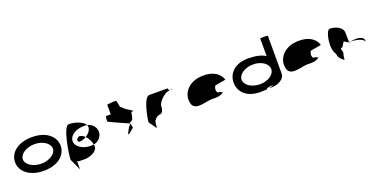

<svg xmlns="http://www.w3.org/2000/svg" viewBox="-11 -1815 6039 3024"><g transform="rotate(-20 3009.0 -303.5)"><path d="M37 -274C37 -121 178 8 420 8C662 8 801 -121 801 -274C801 -428 662 -556 420 -556C178 -556 37 -428 37 -274ZM167 -274C167 -362 282 -438 420 -438C558 -438 671 -362 671 -274C671 -188 558 -111 420 -111C282 -111 167 -188 167 -274Z M872 -12 961 183 960 40C974 58 1007 56 1065 56C1174 63 1302 2 1302 -80C1302 -90 1301 -101 1299 -113C1282 -111 1266 -109 1247 -109C1111 -109 1002 -184 1002 -275C1002 -366 1109 -440 1247 -440C1267 -440 1286 -439 1305 -436C1270 -501 1142 -549 1036 -549C940 -549 872 -92 872 -12ZM1097 -230C1141 -232 1184 -246 1219 -267C1191 -295 1157 -314 1120 -314C1067 -284 1068 -250 1097 -230ZM1219 -267C1261 -225 1289 -161 1299 -113C1384 -129 1442 -196 1442 -275C1442 -353 1387 -419 1305 -436C1311 -425 1313 -414 1313 -403C1313 -353 1275 -301 1219 -267Z M1619 -382C1619 -371 1959 -226 1951 -226L1910 -177C1830 -34 1855 -54 1969 -154L1948 -246C1964 -246 2011 -261 2011 -314C2018 -314 2025 -371 2025 -382C2025 -392 2072 -400 2065 -400L1959 -468L1887 -533C1887 -540 1873 -642 1857 -642C1841 -642 1711 -636 1711 -628V-468H1633C1626 -468 1619 -392 1619 -382Z M2228 -145 2321 -14C2321 -6 2329 -135 2340 -135C2350 -142 2371 -194 2437 -201C2480 -201 2503 -258 2503 -318C2503 -378 2627 -501 2690 -501C2690 -501 2695 -502 2703 -503C2701 -520 2696 -546 2690 -546C2690 -546 2503 -547 2385 -547C2294 -547 2233 -225 2228 -145ZM2703 -503C2704 -498 2704 -494 2704 -491C2704 -494 2710 -500 2719 -505C2713 -504 2708 -504 2703 -503ZM2719 -505C2749 -510 2788 -517 2761 -517C2745 -517 2730 -511 2719 -505Z M2950 -196C2991 -52 3216 -160 3308 -148C3380 -144 3445 -152 3490 -191C3482 -193 3440 -212 3442 -217C3411 -188 3369 -257 3413 -330C3430 -340 3603 -358 3593 -368C3546 -506 3387 -570 3190 -535C2999 -493 2909 -341 2950 -196ZM3442 -217C3442 -217 3442 -218 3442 -218C3442 -218 3442 -217 3442 -217ZM3491 -192 3490 -191C3492 -191 3492 -191 3491 -190Z M3700 -274C3700 -118 3821 8 4044 8C4260 8 4076 -6 4234 -26C4353 -23 4117 0 4239 0C4354 0 4460 -66 4460 -146V-784C4460 -792 4332 -792 4332 -785V-490C4272 -532 4168 -556 4044 -556C3821 -556 3700 -430 3700 -274ZM3834 -274C3834 -366 3949 -440 4085 -440C4222 -440 4331 -366 4331 -274C4331 -184 4224 -109 4085 -109C3947 -109 3834 -184 3834 -274Z M4551 -196C4592 -52 4817 -160 4909 -148C4981 -144 5046 -152 5091 -191C5083 -193 5041 -212 5043 -217C5012 -188 4970 -257 5014 -330C5031 -340 5204 -358 5194 -368C5147 -506 4988 -570 4791 -535C4600 -493 4510 -341 4551 -196ZM5043 -217C5043 -217 5043 -218 5043 -218C5043 -218 5043 -217 5043 -217ZM5092 -192 5091 -191C5093 -191 5093 -191 5092 -190Z M5372 -149C5372 -68 5465 -14 5465 -14C5465 -6 5473 -112 5484 -112C5494 -171 5450 -200 5484 -208C5520 -208 5542 -314 5542 -261C5542 -331 5578 -256 5627 -254C5627 -281 5625 -346 5625 -409C5625 -510 5498 -556 5414 -556C5343 -556 5289 -250 5372 -149ZM5627 -254C5629 -246 5632 -242 5634 -241C5634 -237 5632 -246 5656 -254ZM5656 -254C5764 -250 5892 -215 5875 -149V-170C5892 -228 5829 -264 5752 -264C5700 -264 5673 -259 5656 -254Z"/></g></svg>

Font: Ampere
Style: SCSuExt
Weight: 400
Version: Version 1